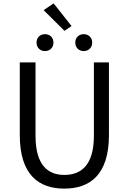

<svg xmlns="http://www.w3.org/2000/svg" viewBox="-20 -1102 761 1135"><path d="M360 13C510 13 624 -67 624 -303V-733H535V-300C535 -123 458 -68 360 -68C265 -68 190 -123 190 -300V-733H97V-303C97 -67 211 13 360 13ZM403 -948 297 -1082 238 -1042 361 -920ZM246 -800C275 -800 296 -821 296 -850C296 -880 275 -900 246 -900C217 -900 196 -880 196 -850C196 -821 217 -800 246 -800ZM475 -800C504 -800 525 -821 525 -850C525 -880 504 -900 475 -900C446 -900 425 -880 425 -850C425 -821 446 -800 475 -800Z"/></svg>

Font: Noto Sans Mono CJK JP Regular
Style: Regular
Weight: 400
Designer: Ryoko NISHIZUKA (kana & ideographs); Paul D. Hunt (Latin, Greek & Cyrillic); Wenlong ZHANG (bopomofo); Sandoll Communica
Foundry: Adobe Systems Incorporated
Version: Version 1.004;PS 1.004;hotconv 1.0.82;makeotf.lib2.5.63406